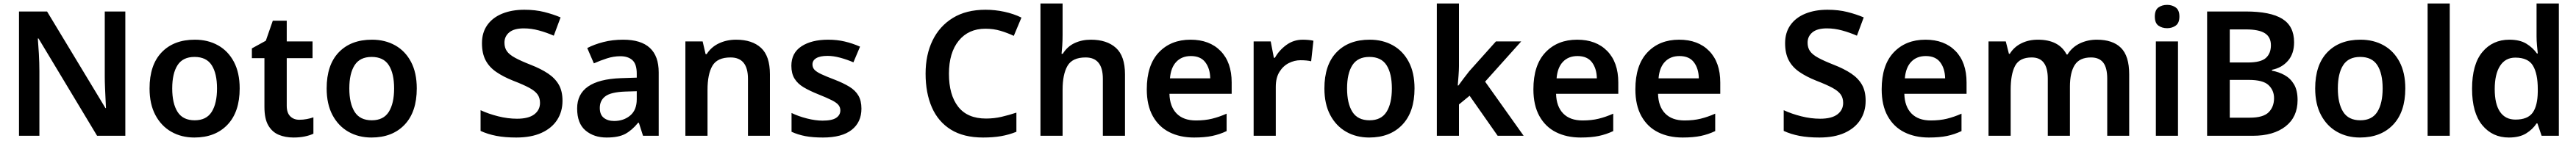

<svg xmlns="http://www.w3.org/2000/svg" viewBox="-20 -780 14778 810"><path d="M699 0H537L201 -559H197Q200 -524 203 -471.5Q206 -419 206 -370V0H89V-714H250L585 -159H588Q587 -178 585.5 -209.5Q584 -241 582.5 -276.5Q581 -312 581 -341V-714H699Z M1355 -272Q1355 -137 1285 -63.5Q1215 10 1095 10Q1021 10 963 -23Q905 -56 871.5 -119Q838 -182 838 -272Q838 -407 907.5 -479.5Q977 -552 1098 -552Q1173 -552 1231 -519.5Q1289 -487 1322 -424.5Q1355 -362 1355 -272ZM968 -272Q968 -186 998.5 -137.5Q1029 -89 1097 -89Q1164 -89 1194.5 -137.5Q1225 -186 1225 -272Q1225 -358 1194.5 -405.5Q1164 -453 1096 -453Q1029 -453 998.5 -405.5Q968 -358 968 -272Z M1697 -92Q1719 -92 1740 -96Q1761 -100 1778 -106V-12Q1757 -2 1728 4Q1699 10 1664 10Q1617 10 1579.5 -5.5Q1542 -21 1519.5 -59Q1497 -97 1497 -166V-446H1425V-502L1505 -546L1545 -661H1625V-542H1773V-446H1625V-172Q1625 -132 1645 -112Q1665 -92 1697 -92Z M2371 -272Q2371 -137 2301 -63.5Q2231 10 2111 10Q2037 10 1979 -23Q1921 -56 1887.5 -119Q1854 -182 1854 -272Q1854 -407 1923.5 -479.5Q1993 -552 2114 -552Q2189 -552 2247 -519.5Q2305 -487 2338 -424.5Q2371 -362 2371 -272ZM1984 -272Q1984 -186 2014.5 -137.5Q2045 -89 2113 -89Q2180 -89 2210.5 -137.5Q2241 -186 2241 -272Q2241 -358 2210.5 -405.5Q2180 -453 2112 -453Q2045 -453 2014.5 -405.5Q1984 -358 1984 -272Z M3207 -201Q3207 -139 3176.5 -91.5Q3146 -44 3087 -17Q3028 10 2942 10Q2877 10 2827.5 0.5Q2778 -9 2737 -28V-147Q2782 -126 2837.5 -112Q2893 -98 2946 -98Q3012 -98 3045 -123Q3078 -148 3078 -189Q3078 -218 3063.5 -238Q3049 -258 3015.5 -276Q2982 -294 2925 -316Q2867 -339 2826.5 -367Q2786 -395 2765.5 -434.5Q2745 -474 2745 -532Q2745 -593 2775.5 -636Q2806 -679 2861 -701.5Q2916 -724 2988 -724Q3051 -724 3102.5 -711Q3154 -698 3196 -680L3157 -575Q3116 -593 3072 -605Q3028 -617 2985 -617Q2929 -617 2901.5 -594Q2874 -571 2874 -535Q2874 -506 2888 -486Q2902 -466 2935 -448Q2968 -430 3024 -408Q3083 -385 3123.5 -358Q3164 -331 3185.5 -294Q3207 -257 3207 -201Z M3555 -552Q3759 -552 3759 -364V0H3669L3645 -75H3641Q3605 -31 3566.5 -10.5Q3528 10 3460 10Q3387 10 3339 -30.5Q3291 -71 3291 -157Q3291 -322 3542 -331L3633 -334V-357Q3633 -412 3608 -434.5Q3583 -457 3539 -457Q3500 -457 3461.5 -444.5Q3423 -432 3387 -416L3349 -504Q3389 -525 3441.5 -538.5Q3494 -552 3555 -552ZM3567 -254Q3485 -251 3453 -227Q3421 -203 3421 -160Q3421 -121 3444 -103Q3467 -85 3503 -85Q3558 -85 3595.5 -116.5Q3633 -148 3633 -210V-256Z M4203 -552Q4295 -552 4346 -505Q4397 -458 4397 -353V0H4271V-327Q4271 -450 4171 -450Q4095 -450 4067 -402Q4039 -354 4039 -264V0H3912V-542H4011L4028 -469H4034Q4060 -510 4104.5 -531Q4149 -552 4203 -552Z M4922 -156Q4922 -78 4866 -34Q4810 10 4701 10Q4643 10 4600.5 2Q4558 -6 4521 -23V-131Q4560 -112 4609 -99.5Q4658 -87 4699 -87Q4753 -87 4777 -103Q4801 -119 4801 -146Q4801 -163 4790.5 -176.5Q4780 -190 4752.5 -204Q4725 -218 4675 -238Q4625 -258 4590.5 -278.5Q4556 -299 4538 -328.5Q4520 -358 4520 -402Q4520 -476 4578 -514Q4636 -552 4731 -552Q4782 -552 4826.5 -541.5Q4871 -531 4914 -512L4876 -422Q4839 -438 4800 -448.5Q4761 -459 4728 -459Q4685 -459 4663 -446Q4641 -433 4641 -410Q4641 -392 4652.5 -379.5Q4664 -367 4691.5 -354Q4719 -341 4769 -322Q4818 -303 4852.5 -282Q4887 -261 4904.5 -231Q4922 -201 4922 -156Z M5633 -615Q5536 -615 5480 -546Q5424 -477 5424 -356Q5424 -235 5477 -167Q5530 -99 5637 -99Q5683 -99 5726 -109Q5769 -119 5811 -133V-23Q5769 -6 5723.5 2Q5678 10 5620 10Q5508 10 5435 -35.5Q5362 -81 5326 -163.5Q5290 -246 5290 -357Q5290 -465 5330 -547.5Q5370 -630 5446.5 -677Q5523 -724 5634 -724Q5688 -724 5741.5 -712.5Q5795 -701 5840 -679L5796 -574Q5760 -591 5720 -603Q5680 -615 5633 -615Z M6076 -581Q6076 -545 6074 -517Q6072 -489 6070 -471H6077Q6103 -513 6145 -532.5Q6187 -552 6238 -552Q6330 -552 6382 -505Q6434 -458 6434 -353V0H6307V-327Q6307 -450 6208 -450Q6132 -450 6104 -401.5Q6076 -353 6076 -264V0H5949V-760H6076Z M6810 -552Q6919 -552 6982.5 -487Q7046 -422 7046 -306V-241H6689Q6691 -168 6730 -128Q6769 -88 6841 -88Q6892 -88 6933 -98Q6974 -108 7017 -127V-27Q6977 -8 6934 1Q6891 10 6830 10Q6750 10 6689 -20.5Q6628 -51 6593.5 -113Q6559 -175 6559 -267Q6559 -406 6628 -479Q6697 -552 6810 -552ZM6812 -458Q6760 -458 6728.5 -425Q6697 -392 6692 -330H6923Q6922 -386 6895 -422Q6868 -458 6812 -458Z M7454 -552Q7469 -552 7486 -550.5Q7503 -549 7515 -546L7502 -428Q7490 -431 7474.5 -432.5Q7459 -434 7441 -434Q7406 -434 7373.5 -417.5Q7341 -401 7320 -367Q7299 -333 7299 -281V0H7172V-542H7270L7288 -448H7294Q7318 -491 7359.5 -521.5Q7401 -552 7454 -552Z M8095 -272Q8095 -137 8025 -63.5Q7955 10 7835 10Q7761 10 7703 -23Q7645 -56 7611.5 -119Q7578 -182 7578 -272Q7578 -407 7647.5 -479.5Q7717 -552 7838 -552Q7913 -552 7971 -519.5Q8029 -487 8062 -424.5Q8095 -362 8095 -272ZM7708 -272Q7708 -186 7738.5 -137.5Q7769 -89 7837 -89Q7904 -89 7934.5 -137.5Q7965 -186 7965 -272Q7965 -358 7934.5 -405.5Q7904 -453 7836 -453Q7769 -453 7738.5 -405.5Q7708 -358 7708 -272Z M8350 -400Q8350 -378 8347.5 -346Q8345 -314 8343 -289H8347Q8357 -303 8376.5 -329Q8396 -355 8409 -371L8562 -542H8707L8500 -311L8721 0H8572L8411 -230L8350 -180V0H8223V-760H8350Z M9028 -552Q9137 -552 9200.5 -487Q9264 -422 9264 -306V-241H8907Q8909 -168 8948 -128Q8987 -88 9059 -88Q9110 -88 9151 -98Q9192 -108 9235 -127V-27Q9195 -8 9152 1Q9109 10 9048 10Q8968 10 8907 -20.5Q8846 -51 8811.5 -113Q8777 -175 8777 -267Q8777 -406 8846 -479Q8915 -552 9028 -552ZM9030 -458Q8978 -458 8946.5 -425Q8915 -392 8910 -330H9141Q9140 -386 9113 -422Q9086 -458 9030 -458Z M9613 -552Q9722 -552 9785.5 -487Q9849 -422 9849 -306V-241H9492Q9494 -168 9533 -128Q9572 -88 9644 -88Q9695 -88 9736 -98Q9777 -108 9820 -127V-27Q9780 -8 9737 1Q9694 10 9633 10Q9553 10 9492 -20.5Q9431 -51 9396.5 -113Q9362 -175 9362 -267Q9362 -406 9431 -479Q9500 -552 9613 -552ZM9615 -458Q9563 -458 9531.5 -425Q9500 -392 9495 -330H9726Q9725 -386 9698 -422Q9671 -458 9615 -458Z M10683 -201Q10683 -139 10652.5 -91.5Q10622 -44 10563 -17Q10504 10 10418 10Q10353 10 10303.5 0.5Q10254 -9 10213 -28V-147Q10258 -126 10313.5 -112Q10369 -98 10422 -98Q10488 -98 10521 -123Q10554 -148 10554 -189Q10554 -218 10539.5 -238Q10525 -258 10491.5 -276Q10458 -294 10401 -316Q10343 -339 10302.5 -367Q10262 -395 10241.5 -434.5Q10221 -474 10221 -532Q10221 -593 10251.5 -636Q10282 -679 10337 -701.5Q10392 -724 10464 -724Q10527 -724 10578.5 -711Q10630 -698 10672 -680L10633 -575Q10592 -593 10548 -605Q10504 -617 10461 -617Q10405 -617 10377.5 -594Q10350 -571 10350 -535Q10350 -506 10364 -486Q10378 -466 10411 -448Q10444 -430 10500 -408Q10559 -385 10599.5 -358Q10640 -331 10661.5 -294Q10683 -257 10683 -201Z M11026 -552Q11135 -552 11198.5 -487Q11262 -422 11262 -306V-241H10905Q10907 -168 10946 -128Q10985 -88 11057 -88Q11108 -88 11149 -98Q11190 -108 11233 -127V-27Q11193 -8 11150 1Q11107 10 11046 10Q10966 10 10905 -20.5Q10844 -51 10809.5 -113Q10775 -175 10775 -267Q10775 -406 10844 -479Q10913 -552 11026 -552ZM11028 -458Q10976 -458 10944.5 -425Q10913 -392 10908 -330H11139Q11138 -386 11111 -422Q11084 -458 11028 -458Z M12009 -552Q12101 -552 12148 -505Q12195 -458 12195 -353V0H12069V-328Q12069 -391 12046 -420.5Q12023 -450 11976 -450Q11910 -450 11882.5 -406.5Q11855 -363 11855 -282V0H11728V-328Q11728 -450 11636 -450Q11566 -450 11540.5 -402Q11515 -354 11515 -264V0H11388V-542H11487L11505 -471H11510Q11534 -510 11576 -531Q11618 -552 11671 -552Q11792 -552 11836 -467H11841Q11868 -510 11912.5 -531Q11957 -552 12009 -552Z M12413 -752Q12441 -752 12462 -737Q12483 -722 12483 -685Q12483 -648 12462 -633Q12441 -618 12413 -618Q12383 -618 12362.5 -633Q12342 -648 12342 -685Q12342 -722 12362.5 -737Q12383 -752 12413 -752ZM12475 -542V0H12348V-542Z M12864 -714Q13005 -714 13073 -672Q13141 -630 13141 -537Q13141 -471 13105.5 -430.5Q13070 -390 13014 -379V-374Q13053 -367 13086.5 -348.5Q13120 -330 13140.5 -295.5Q13161 -261 13161 -205Q13161 -108 13092 -54Q13023 0 12904 0H12642V-714ZM12875 -421Q12950 -421 12979 -447Q13008 -473 13008 -520Q13008 -567 12973.5 -589Q12939 -611 12865 -611H12772V-421ZM12772 -321V-104H12887Q12964 -104 12995 -135Q13026 -166 13026 -216Q13026 -261 12994.5 -291Q12963 -321 12881 -321Z M13779 -272Q13779 -137 13709 -63.5Q13639 10 13519 10Q13445 10 13387 -23Q13329 -56 13295.5 -119Q13262 -182 13262 -272Q13262 -407 13331.5 -479.5Q13401 -552 13522 -552Q13597 -552 13655 -519.5Q13713 -487 13746 -424.5Q13779 -362 13779 -272ZM13392 -272Q13392 -186 13422.5 -137.5Q13453 -89 13521 -89Q13588 -89 13618.5 -137.5Q13649 -186 13649 -272Q13649 -358 13618.5 -405.5Q13588 -453 13520 -453Q13453 -453 13422.5 -405.5Q13392 -358 13392 -272Z M14034 0H13907V-760H14034Z M14373 10Q14279 10 14220.5 -61Q14162 -132 14162 -270Q14162 -410 14221 -481Q14280 -552 14376 -552Q14436 -552 14473.5 -529Q14511 -506 14534 -473H14539Q14537 -489 14534.5 -518.5Q14532 -548 14532 -571V-760H14660V0H14561L14537 -71H14532Q14510 -37 14472 -13.5Q14434 10 14373 10ZM14411 -93Q14481 -93 14509.5 -132.5Q14538 -172 14539 -253V-269Q14539 -356 14511.5 -402.5Q14484 -449 14410 -449Q14353 -449 14322.5 -401.5Q14292 -354 14292 -268Q14292 -182 14322.5 -137.5Q14353 -93 14411 -93Z"/></svg>

Font: Noto Sans Cherokee SemiBold
Style: Regular
Weight: 600
Designer: Monotype Design Team
Foundry: Monotype Imaging Inc.
Version: Version 2.001; ttfautohint (v1.8.4.7-5d5b)